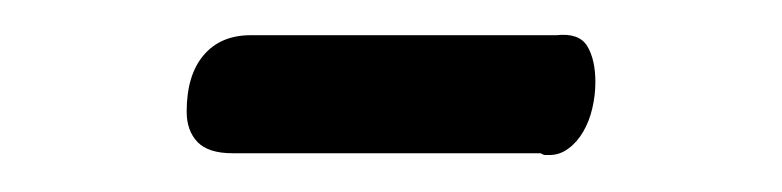

<svg xmlns="http://www.w3.org/2000/svg" viewBox="-20 -554 440 108"><path d="M293 -534.2Q305.7 -535.6 310.3 -528.1Q314.9 -520.5 314.9 -507.8Q314.9 -500.5 313.2 -493.2Q311.5 -485.8 308.1 -480Q304.7 -474.1 299.8 -470.5Q294.9 -466.8 289.1 -466.8Q288.1 -466.8 286.9 -466.8Q285.6 -466.8 284.2 -467.8H110.8Q97.2 -467.8 91.1 -474.1Q85 -480.5 85 -491.2Q85 -511.7 94.5 -522.9Q104 -534.2 121.1 -534.2Z"/></svg>

Font: Grand Hotel
Style: Regular
Weight: 400
Designer: Brian J. Bonislawsky & Jim Lyles for Astigmatic (AOETI)
Foundry: Astigmatic (AOETI)
Version: Version 001.000